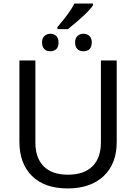

<svg xmlns="http://www.w3.org/2000/svg" viewBox="-20 -1056 771 1086"><path d="M640.1 -713.9V-252Q640.1 -129.9 566.4 -60.1Q492.2 9.8 362.3 9.8Q232.4 9.8 161.1 -60.5Q89.8 -130.9 89.8 -253.9V-713.9H180.2V-251Q179.7 -163.6 226.6 -115.7Q273.4 -67.9 364.3 -67.9Q455.1 -67.9 502.9 -115.2Q550.8 -162.6 550.8 -252V-713.9ZM505.9 -1036.1V-1025.9Q478 -982.4 363.8 -891.1H304.7V-902.8Q377.4 -987.3 400.9 -1036.1ZM297.4 -777.3Q283.2 -765.6 262.7 -766.1Q242.2 -766.1 230 -779.3Q217.8 -792 217.8 -816.4Q217.8 -840.8 231.9 -853Q246.1 -865.2 264.6 -865.2Q283.2 -865.2 297.4 -853Q311 -840.8 311 -814.9Q311 -789.1 297.4 -777.3ZM499 -816.4Q499 -766.6 451.7 -766.1Q429.2 -766.1 417 -779.3Q404.8 -792 404.8 -816.4Q404.8 -840.8 418.9 -853Q432.6 -865.2 452.1 -865.2Q471.7 -865.2 485.4 -853Q499 -840.8 499 -816.4Z"/></svg>

Font: NotoSans
Style: Regular
Weight: 400
Designer: Monotype Design team
Foundry: Monotype Imaging Inc.
Version: Version 1.04